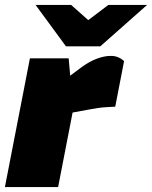

<svg xmlns="http://www.w3.org/2000/svg" viewBox="-26 -763 620 783"><path d="M-6 0 96 -525H254L263 -425L217 -422L308 -490Q340 -513 370 -524Q400 -535 425 -535Q455 -536 480 -514L444 -328Q426 -327 408.5 -326Q391 -325 373 -322.5Q355 -320 335 -316L270 -304L211 0ZM243 -574 301 -656 416 -743H574L383 -574ZM243 -574 119 -743H264L362 -656L383 -574Z"/></svg>

Font: REM Black
Style: Italic
Weight: 900
Italic angle: -11°
Designer: Octavio Pardo
Foundry: Ashler Design
Version: Version 1.005;gftools[0.9.28]